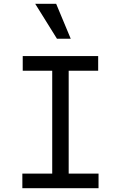

<svg xmlns="http://www.w3.org/2000/svg" viewBox="-20 -997 640 1017"><path d="M98.4 0H502V-77.6H343.8V-622.4H500V-700H100.4V-622.4H256.6V-77.6H98.4ZM281.6 -792 166.4 -977H277.4L354.6 -792Z"/></svg>

Font: CommitMonoV143 ExtLt
Style: Regular
Weight: 200
Monospace: yes
Designer: Eigil Nikolajsen
Foundry: Eigil Nikolajsen
Version: Version 1.143